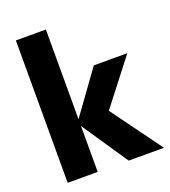

<svg xmlns="http://www.w3.org/2000/svg" viewBox="-133 -823 813 920"><g transform="rotate(-20 273.0 -363.0)"><path d="M365 0 195 -252 364 -486H535L331 -223L336 -286L545 0ZM54 0V-726H207V0Z"/></g></svg>

Font: Outfit Thin
Style: Bold
Weight: 700
Version: Version 1.100;gftools[0.9.27]